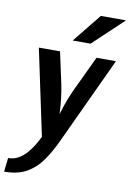

<svg xmlns="http://www.w3.org/2000/svg" viewBox="-160 -797 738 1089"><g transform="rotate(10 209.0 -252.5)"><path d="M-48 150Q-15 150 11 135Q37 120 57.5 96.5Q78 73 93.5 47Q109 21 120 -1L15 -497H137Q149 -441 158.5 -398Q168 -355 176 -316.5Q184 -278 189 -237.5Q194 -197 196 -146Q210 -193 225 -232Q240 -271 258.5 -310Q277 -349 298.5 -394Q320 -439 347 -497H459L226 3Q195 70 159 121Q123 172 72 201Q21 230 -57 230ZM330 -735H475L300 -570H197Z"/></g></svg>

Font: Rosario
Style: Bold Italic
Weight: 700
Italic angle: -8.05°
Designer: Hector Gatti
Foundry: Omnibus Type
Version: Version 1.101; ttfautohint (v1.8.1.43-b0c9)